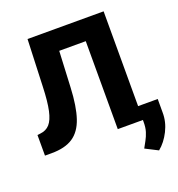

<svg xmlns="http://www.w3.org/2000/svg" viewBox="-163 -862 1123 1209"><g transform="rotate(-20 399.0 -257.0)"><path d="M8.8 0V-138.2L29.8 -140.6Q67.9 -144.5 91.8 -170.9Q115.7 -197.3 128.4 -255.4Q141.1 -313.5 144.5 -412.6L156.7 -727.5H666.5V0H496.6V-589.4H318.8L307.1 -347.7Q301.3 -223.1 275.6 -146.7Q250 -70.3 196.8 -35.2Q143.6 0 53.7 0ZM797.9 -92.3V-2Q798.8 60.5 769.3 119.6Q739.7 178.7 695.3 214.8L611.3 171.9Q622.6 150.9 635 128.7Q647.5 106.4 656.5 78.1Q665.5 49.8 665 10.3V-92.3Z"/></g></svg>

Font: Inter Tight ExtraBold
Style: Regular
Weight: 800
Designer: Rasmus Andersson
Foundry: rsms
Version: Version 3.004; ttfautohint (v1.8.4.7-5d5b)